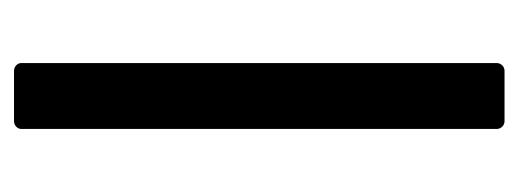

<svg xmlns="http://www.w3.org/2000/svg" viewBox="-253 -487 740 274"><g transform="rotate(-90 117.0 -350.0)"><path d="M164 -11V-690C164 -695 159 -700 153 -700H81C75 -700 70 -695 70 -690V-11C70 -5 75 0 81 0H153C159 0 164 -5 164 -11Z"/></g></svg>

Font: Aldone Medium
Style: Regular
Weight: 500
Designer: Pietro Gregorini
Version: Version 1.500;FEAKit 1.0